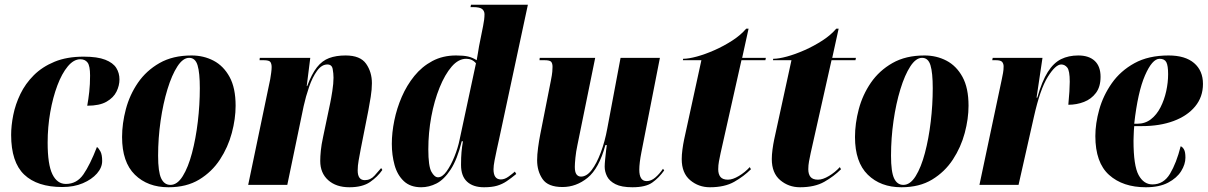

<svg xmlns="http://www.w3.org/2000/svg" viewBox="-20 -780 5095 810"><path d="M243 9Q137 9 82 -43.5Q27 -96 27 -211Q27 -250 36 -295Q45 -340 66 -383.5Q87 -427 122.5 -462.5Q158 -498 210 -519.5Q262 -541 333 -541Q391 -541 424 -528Q457 -515 470.5 -493.5Q484 -472 484 -445Q484 -419 471.5 -393.5Q459 -368 429.5 -351Q400 -334 348 -334Q353 -361 356.5 -392.5Q360 -424 360 -461Q360 -502 349.5 -516Q339 -530 319 -530Q291 -530 266 -500Q241 -470 222 -419.5Q203 -369 192 -306.5Q181 -244 181 -178Q181 -86 201 -45Q221 -4 258 -4Q304 -4 332 -44.5Q360 -85 389 -160Q397 -154 404 -140.5Q411 -127 411 -101Q411 -73 389 -48Q367 -23 329.5 -7Q292 9 243 9Z M691 10Q603 10 549 -43Q495 -96 495 -202Q495 -259 511 -319.5Q527 -380 562 -431Q597 -482 653 -514Q709 -546 788 -546Q839 -546 881 -524Q923 -502 948.5 -455.5Q974 -409 974 -334Q974 -279 958 -219Q942 -159 908 -107Q874 -55 820.5 -22.5Q767 10 691 10ZM699 0Q728 0 751 -37Q774 -74 790 -134.5Q806 -195 814.5 -266.5Q823 -338 823 -408Q823 -473 813.5 -504.5Q804 -536 778 -536Q752 -536 728.5 -500Q705 -464 686.5 -403.5Q668 -343 657.5 -270Q647 -197 647 -123Q647 -55 660 -27.5Q673 0 699 0Z M1454 10Q1398 10 1364.5 -20Q1331 -50 1331 -101Q1331 -120 1333.5 -145Q1336 -170 1343 -202L1373 -345Q1377 -364 1382 -396Q1387 -428 1387 -452Q1387 -470 1383.5 -489Q1380 -508 1361 -508Q1337 -508 1317.5 -481Q1298 -454 1284 -413.5Q1270 -373 1261 -332L1192 0H1027L1120 -446Q1122 -458 1124 -472.5Q1126 -487 1126 -497Q1126 -510 1121 -518Q1116 -526 1092 -526H1075L1076 -536H1289L1274 -417H1276Q1295 -468 1317 -496Q1339 -524 1368.5 -535Q1398 -546 1438 -546Q1500 -546 1524.5 -511Q1549 -476 1549 -429Q1549 -403 1544 -371.5Q1539 -340 1534 -314L1502 -152Q1497 -125 1493 -103Q1489 -81 1489 -61Q1489 -20 1519 -20Q1543 -20 1560 -39Q1577 -58 1588 -71L1593 -63Q1573 -34 1541 -12Q1509 10 1454 10Z M1757 10Q1711 10 1683.5 -16Q1656 -42 1644.5 -84Q1633 -126 1633 -173Q1633 -220 1643.5 -271.5Q1654 -323 1675 -371.5Q1696 -420 1728 -459.5Q1760 -499 1804 -522.5Q1848 -546 1904 -546Q1936 -546 1955 -541.5Q1974 -537 1991 -526Q1993 -539 1996.5 -557.5Q2000 -576 2001 -585L2018 -670Q2024 -699 2024 -720Q2024 -733 2014.5 -741.5Q2005 -750 1975 -750H1965L1967 -760H2207L2086 -195Q2082 -177 2076.5 -152Q2071 -127 2066.5 -103.5Q2062 -80 2062 -66Q2062 -23 2093 -23Q2109 -23 2125.5 -35Q2142 -47 2152 -56L2158 -46Q2136 -28 2117.5 -15.5Q2099 -3 2077 3.5Q2055 10 2022 10Q1976 10 1950.5 -13.5Q1925 -37 1925 -84Q1925 -117 1927 -138.5Q1929 -160 1933 -184H1928Q1909 -107 1881 -64.5Q1853 -22 1821.5 -6Q1790 10 1757 10ZM1828 -32Q1846 -32 1864 -57Q1882 -82 1897 -119Q1912 -156 1919 -191L1988 -513Q1972 -532 1947 -532Q1914 -532 1885.5 -499Q1857 -466 1834.5 -410.5Q1812 -355 1799.5 -287.5Q1787 -220 1787 -150Q1787 -79 1800 -55.5Q1813 -32 1828 -32Z M2648 10Q2602 10 2576.5 -3Q2551 -16 2541 -36Q2531 -56 2531 -77Q2531 -88 2533 -108Q2535 -128 2537 -145.5Q2539 -163 2540 -168H2534Q2507 -69 2459 -30Q2411 9 2353 9Q2292 9 2269 -24.5Q2246 -58 2246 -104Q2246 -127 2250 -157Q2254 -187 2259 -212L2304 -440Q2309 -465 2310 -477.5Q2311 -490 2311 -498Q2311 -512 2305.5 -519Q2300 -526 2277 -526H2256L2257 -536H2491L2416 -168Q2410 -140 2407.5 -114.5Q2405 -89 2405 -76Q2405 -54 2412 -44.5Q2419 -35 2431 -35Q2455 -35 2476 -62.5Q2497 -90 2514.5 -136.5Q2532 -183 2542 -238L2598 -536H2764L2686 -138Q2677 -92 2677 -64Q2677 -16 2708 -16Q2727 -16 2744.5 -31Q2762 -46 2777 -68L2782 -61Q2760 -30 2732 -10Q2704 10 2648 10Z M2975 10Q2927 10 2891.5 -20Q2856 -50 2856 -109Q2856 -127 2859 -149.5Q2862 -172 2866 -191L2939 -526H2861L2862 -532Q2885 -532 2920 -541.5Q2955 -551 2994.5 -568.5Q3034 -586 3069.5 -609Q3105 -632 3128 -659H3138L3111 -536H3211L3209 -526H3108L3020 -134Q3016 -115 3013 -99Q3010 -83 3010 -66Q3010 -45 3019.5 -33.5Q3029 -22 3051 -22Q3071 -22 3097 -37.5Q3123 -53 3143 -75L3148 -66Q3118 -36 3077.5 -13Q3037 10 2975 10Z M3355 10Q3307 10 3271.5 -20Q3236 -50 3236 -109Q3236 -127 3239 -149.5Q3242 -172 3246 -191L3319 -526H3241L3242 -532Q3265 -532 3300 -541.5Q3335 -551 3374.5 -568.5Q3414 -586 3449.5 -609Q3485 -632 3508 -659H3518L3491 -536H3591L3589 -526H3488L3400 -134Q3396 -115 3393 -99Q3390 -83 3390 -66Q3390 -45 3399.5 -33.5Q3409 -22 3431 -22Q3451 -22 3477 -37.5Q3503 -53 3523 -75L3528 -66Q3498 -36 3457.5 -13Q3417 10 3355 10Z M3783 10Q3695 10 3641 -43Q3587 -96 3587 -202Q3587 -259 3603 -319.5Q3619 -380 3654 -431Q3689 -482 3745 -514Q3801 -546 3880 -546Q3931 -546 3973 -524Q4015 -502 4040.5 -455.5Q4066 -409 4066 -334Q4066 -279 4050 -219Q4034 -159 4000 -107Q3966 -55 3912.5 -22.5Q3859 10 3783 10ZM3791 0Q3820 0 3843 -37Q3866 -74 3882 -134.5Q3898 -195 3906.5 -266.5Q3915 -338 3915 -408Q3915 -473 3905.5 -504.5Q3896 -536 3870 -536Q3844 -536 3820.5 -500Q3797 -464 3778.5 -403.5Q3760 -343 3749.5 -270Q3739 -197 3739 -123Q3739 -55 3752 -27.5Q3765 0 3791 0Z M4206 -444Q4209 -459 4211.5 -472Q4214 -485 4214 -500Q4214 -511 4208 -518.5Q4202 -526 4181 -526H4166L4168 -536H4378L4353 -368H4356Q4376 -438 4400.5 -476.5Q4425 -515 4456.5 -530.5Q4488 -546 4529 -546Q4574 -546 4598.5 -523Q4623 -500 4623 -456Q4623 -414 4603.5 -388Q4584 -362 4553 -350Q4522 -338 4487 -338Q4493 -401 4493 -435Q4493 -482 4482.5 -495Q4472 -508 4457 -508Q4433 -508 4400.5 -456Q4368 -404 4342 -288L4277 0H4112Z M4814 10Q4717 10 4659 -42Q4601 -94 4601 -206Q4601 -259 4617.5 -318Q4634 -377 4670.5 -429Q4707 -481 4766 -513.5Q4825 -546 4910 -546Q4980 -546 5017.5 -514Q5055 -482 5055 -426Q5055 -371 5022 -331Q4989 -291 4931 -269.5Q4873 -248 4798 -248H4765Q4764 -242 4763.5 -229Q4763 -216 4762.5 -203.5Q4762 -191 4762 -186Q4762 -81 4783.5 -41.5Q4805 -2 4842 -2Q4889 -2 4916 -47Q4943 -92 4961 -163Q4969 -160 4975 -149.5Q4981 -139 4981 -115Q4981 -87 4963 -58Q4945 -29 4908 -9.5Q4871 10 4814 10ZM4778 -258Q4811 -258 4835.5 -277Q4860 -296 4876 -327.5Q4892 -359 4900 -395.5Q4908 -432 4908 -467Q4908 -503 4900.5 -517.5Q4893 -532 4872 -532Q4841 -532 4810.5 -462Q4780 -392 4765 -258Z"/></svg>

Font: Noto Serif Display ExtraCondensed Black
Style: Italic
Weight: 900
Width: 2
Italic angle: -12°
Designer: Monotype Design Team
Foundry: Monotype Imaging Inc.
Version: Version 2.009